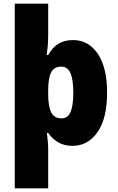

<svg xmlns="http://www.w3.org/2000/svg" viewBox="-20 -780 639 1040"><path d="M560 -277Q560 -138 508 -64Q456 10 373 10Q327 10 294.5 -9.5Q262 -29 241 -60H234Q237 -36 239 -13Q241 10 241 26V240H60V-760H241V-593Q241 -557 238.5 -529.5Q236 -502 233 -482H241Q263 -522 295.5 -542.5Q328 -563 376 -563Q459 -563 509.5 -489Q560 -415 560 -277ZM377 -277Q377 -348 362 -383.5Q347 -419 311 -419Q273 -419 257 -388Q241 -357 241 -291V-271Q241 -205 257 -172Q273 -139 313 -139Q348 -139 362.5 -174Q377 -209 377 -277Z"/></svg>

Font: Noto Sans Myanmar UI SemiCondensed Black
Style: Regular
Weight: 900
Width: 4
Designer: Monotype Design Team
Foundry: Monotype Imaging Inc.
Version: Version 2.103; ttfautohint (v1.8.4.7-5d5b)